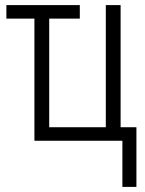

<svg xmlns="http://www.w3.org/2000/svg" viewBox="-20 -552 570 753"><path d="M460 181H515V-53H453V-532H395V-53H173V-479H293V-532H5V-479H115V0H460Z"/></svg>

Font: Noto Sans Mono Condensed Light
Style: Regular
Weight: 300
Width: 3
Designer: Monotype Design Team
Foundry: Monotype Imaging Inc.
Version: Version 2.014